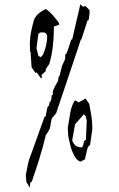

<svg xmlns="http://www.w3.org/2000/svg" viewBox="-20 -780 543 873"><path d="M378.4 -688H382.8L387.2 -717.3V-733.4L368.7 -752.9L357.4 -749L345.7 -760.3H345.2L308.1 -600.1H304.2L290 -557.1L282.2 -536.6L276.9 -532.2L275.9 -510.7L262.2 -481L250.5 -433.1H247.1L243.7 -411.6L229.5 -386.7L220.2 -365.2V-348.1H215.8L211.9 -321.8L206.1 -316.9L202.1 -299.3L196.3 -294.4L187 -249.5H182.6L123 -83Q112.8 -60.1 107.4 -35.6Q102.1 -11.2 97.2 16.6L100.1 47.4L115.7 73.2L117.7 50.3L124.5 45.9Q141.6 -2.9 158.4 -56.6Q175.3 -110.4 188.5 -166L200.2 -183.1Q207.5 -194.8 209.5 -210Q211.4 -226.6 215.8 -242.2L235.4 -265.6Q314.5 -499.5 326.9 -537.8Q339.4 -576.2 346.7 -597.7L350.6 -602.5ZM288.6 -201.7Q288.6 -196.8 288.6 -189Q288.6 -166 293.5 -145Q302.2 -106 310.5 -86.9Q325.2 -51.3 346.2 -44.9L366.2 -55.7L375.5 -96.7L379.9 -111.8L389.6 -121.1L399.9 -193.8Q399.9 -225.6 395.5 -252.7Q391.1 -279.8 385.7 -307.6L368.7 -332L337.9 -314.5L321.8 -323.7L318.8 -321.3Q305.7 -299.8 299.6 -267.3Q293.5 -234.9 288.6 -201.7ZM358.9 -122.1 353.5 -109.9H350.6Q338.9 -109.9 328.6 -114.7Q317.9 -119.6 308.1 -141.1L321.3 -214.8L361.3 -260.3L370.1 -251L374.5 -231L370.6 -144L362.3 -138.7ZM167 -422.9Q169.9 -426.3 169.9 -429.9Q169.9 -433.6 168.9 -439L188 -457V-465.3L204.1 -489.3Q215.3 -526.9 220.2 -567.9Q225.1 -609.9 225.1 -656.2V-659.2L249 -668L247.6 -676.8Q232.4 -696.8 216.8 -714.4Q202.1 -730.5 187.5 -739.3Q163.1 -725.1 156.2 -719.2Q145.5 -710.4 135.7 -692.9Q128.4 -668.5 124 -647.9Q119.6 -627.4 117.9 -613.5Q116.2 -599.6 115.7 -585.9L116.7 -543.5H119.1L123.5 -475.1L141.1 -448.2L147 -450.7ZM162.6 -632.3H179.7Q184.6 -632.3 188.7 -628.4Q192.9 -624.5 194.8 -614.7Q193.8 -589.4 189 -570.8Q184.1 -552.2 175.8 -531.7L165 -519.5L154.3 -526.4L146 -561L154.3 -625.5Z"/></svg>

Font: Bakudai
Style: Light
Weight: 300
Version: Version 1.48